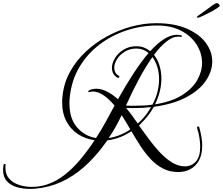

<svg xmlns="http://www.w3.org/2000/svg" viewBox="-321 -992 1441 1242"><path d="M-128 230Q-173 230 -212.5 218.5Q-252 207 -276.5 180Q-301 153 -301 106Q-301 90 -298 74Q-296 68 -291 68Q-285 68 -285 73Q-285 78 -285.5 83.5Q-286 89 -286 94Q-286 137 -261.5 164Q-237 191 -198 204Q-159 217 -116 217Q-67 217 -22 203Q41 183 96.5 139.5Q152 96 200.5 37.5Q249 -21 291 -85Q233 -93 185.5 -123Q138 -153 109.5 -205.5Q81 -258 81 -331Q81 -353 84 -375Q93 -458 133 -529.5Q173 -601 234.5 -658.5Q296 -716 371.5 -757Q447 -798 528.5 -820Q610 -842 689 -842Q807 -842 888 -806.5Q969 -771 1010.5 -714.5Q1052 -658 1052 -594Q1052 -532 1011.5 -471Q971 -410 887 -364.5Q803 -319 674 -301Q645 -247 593 -195L578 -180Q611 -134 646 -87Q681 -40 718 -1.5Q755 37 794.5 60.5Q834 84 875 84Q917 84 945.5 53.5Q974 23 974 -43Q974 -68 969.5 -98Q965 -128 954 -164V-167Q954 -174 961 -174Q967 -174 968 -168Q987 -102 987 -50Q987 9 965.5 47Q944 85 909 103Q874 121 832 121Q777 121 733 98Q689 75 653.5 37Q618 -1 587.5 -48Q557 -95 529 -143Q492 -118 452.5 -103.5Q413 -89 373 -84Q320 -7 255.5 57.5Q191 122 114.5 165Q38 208 -50 223Q-69 226 -88.5 228Q-108 230 -128 230ZM300 -99Q335 -153 365 -207.5Q395 -262 420 -309Q386 -350 350 -375Q314 -400 279 -400Q269 -400 258 -397L254 -396Q250 -395 250 -400Q250 -405 256 -408Q277 -418 302 -418Q336 -418 372 -399.5Q408 -381 442 -350Q494 -443 544 -519Q594 -595 640 -649Q624 -663 604 -670.5Q584 -678 562 -678Q519 -678 486.5 -658Q454 -638 436 -609Q418 -580 418 -553Q418 -537 425 -523.5Q432 -510 447 -502Q451 -501 451 -496Q451 -492 448 -489.5Q445 -487 440 -489Q421 -499 412 -516Q403 -533 403 -553Q403 -584 423 -616.5Q443 -649 479 -671Q515 -693 562 -693Q588 -693 610 -684.5Q632 -676 651 -661Q697 -712 740.5 -739.5Q784 -767 824 -767Q831 -767 838 -766Q845 -765 852 -763Q855 -762 855 -759Q855 -751 848 -753Q844 -755 839.5 -755Q835 -755 830 -755Q796 -755 756 -723.5Q716 -692 675 -637Q698 -609 710.5 -569Q723 -529 723 -483Q723 -444 713 -402Q703 -360 682 -317Q788 -334 855 -375.5Q922 -417 954 -472.5Q986 -528 986 -585Q986 -647 951.5 -702.5Q917 -758 852 -792.5Q787 -827 695 -827Q594 -827 498 -795.5Q402 -764 323.5 -704.5Q245 -645 194 -560.5Q143 -476 131 -369Q128 -347 128 -325Q128 -225 177.5 -168Q227 -111 300 -99ZM549 -308Q581 -308 609.5 -309.5Q638 -311 665 -315Q688 -358 698 -399.5Q708 -441 708 -479Q708 -523 696.5 -559.5Q685 -596 665 -623Q622 -562 578.5 -481.5Q535 -401 494 -309Q508 -308 522 -308Q536 -308 549 -308ZM570 -193 583 -205Q607 -227 624.5 -251Q642 -275 656 -299Q605 -293 548 -293Q535 -293 522 -293Q509 -293 495 -294Q513 -272 532 -246.5Q551 -221 570 -193ZM382 -99Q417 -104 452.5 -118Q488 -132 522 -155Q508 -179 494 -202.5Q480 -226 466 -247Q448 -209 427 -171.5Q406 -134 382 -99ZM961 -878Q951 -878 951 -881Q951 -883 962.5 -891.5Q974 -900 988 -910Q1002 -920 1009 -925Q1038 -947 1056.5 -959.5Q1075 -972 1081 -972Q1087 -972 1093.5 -967Q1100 -962 1100 -955Q1100 -950 1081 -937.5Q1062 -925 1036 -911.5Q1010 -898 988.5 -888Q967 -878 961 -878Z"/></svg>

Font: Mea Culpa
Style: Regular
Weight: 400
Designer: Robert E. Leuschke
Foundry: Robert E. Leuschke
Version: Version 1.010; ttfautohint (v1.8.3)